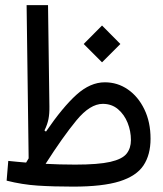

<svg xmlns="http://www.w3.org/2000/svg" viewBox="-20 -713 626 736"><path d="M260.7 2.4Q184.6 2.4 124.8 -1.5Q64.9 -5.4 5.4 -20.5L11.7 -96.2Q28.8 -94.2 45.9 -92.8Q63 -91.3 80.1 -89.8Q85 -98.1 89.8 -106L82 -693.4H164.1L169.4 -304.7Q169.9 -277.8 165.8 -256.6Q161.6 -235.4 150.4 -212.9L156.2 -208.5Q220.7 -302.7 273.4 -350.1Q326.2 -397.5 381.8 -397.5Q430.7 -397.5 470.2 -370.1Q509.8 -342.8 533.4 -293.9Q557.1 -245.1 557.1 -181.2Q557.1 -119.6 530 -78.9Q502.9 -38.1 438.2 -17.8Q373.5 2.4 260.7 2.4ZM154.8 -85Q181.2 -83.5 209.2 -82.8Q237.3 -82 268.1 -82Q356.9 -82 402.8 -92.5Q448.7 -103 465.3 -124Q481.9 -145 481.9 -175.8Q481.9 -210.4 469.2 -242.2Q456.5 -273.9 432.4 -294.4Q408.2 -314.9 374 -314.9Q325.2 -314.9 272.9 -251.5Q220.7 -188 154.8 -85ZM371.1 -474.1 300.8 -544.4 371.1 -615.2 441.4 -544.4Z"/></svg>

Font: Cascadia Code NF SemiLight
Style: Regular
Weight: 350
Monospace: yes
Designer: Aaron Bell
Foundry: Saja Typeworks
Version: Version 2404.023; ttfautohint (v1.8.4)